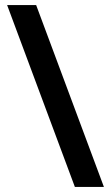

<svg xmlns="http://www.w3.org/2000/svg" viewBox="-20 -734 436 754"><path d="M122 -714 388 0H274L8 -714Z"/></svg>

Font: Noto Sans New Tai Lue Semibold
Style: Regular
Weight: 400
Designer: Monotype Design Team
Foundry: Monotype Imaging Inc.
Version: Version 2.004; ttfautohint (v1.8.4.7-5d5b)